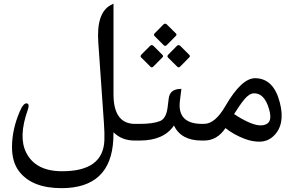

<svg xmlns="http://www.w3.org/2000/svg" viewBox="-20 -754 1585 1030"><path d="M704.6 -89.4Q704.6 -89.4 722.2 -89.4Q739.3 -89.4 739.3 -47.9V-44.9Q739.3 0 722.2 0H702.1Q633.3 0 588.9 -44.4Q588.9 -24.4 587.9 -6.8Q575.2 254.9 310.5 255.4Q150.9 255.4 82 164.6Q43.5 114.3 44.4 30.8Q45.4 -60.5 85 -153.8Q105.5 -203.1 124.5 -199.2Q140.1 -196.3 128.9 -164.6Q77.6 -20 120.6 64.9Q170.9 164.6 313 164.6Q533.7 165 540 -1.5Q541.5 -37.1 537.6 -92.8L507.3 -525.9Q496.1 -686 574.7 -727.1L588.9 -734.4V-248.5Q588.9 -89.4 704.6 -89.4Z M1072.3 0H1062Q951.7 0 913.1 -80.6Q858.4 0 729.5 0H717.3Q680.7 0 680.7 -44.9V-47.9Q680.7 -89.4 717.3 -89.4H729Q800.3 -89.4 838.4 -104.5Q871.1 -117.7 878.9 -176.3L885.3 -227.1Q891.6 -274.9 945.8 -276.9L953.1 -277.3L945.3 -214.4Q929.2 -89.4 1064.5 -89.4H1072.3Q1089.4 -89.4 1089.4 -47.9V-44.9Q1089.4 0 1072.3 0ZM875.6 -622.2 923.2 -575.1Q930.4 -567.9 923.2 -561.3L874.5 -512Q866.1 -503.7 858.4 -511.4L809.1 -560.7Q801.9 -567.9 811.3 -576.8L856.7 -622.7Q866.1 -631.6 875.6 -622.2ZM948.1 -507 995.2 -459.9Q1002.4 -452.7 995.2 -446.1L946.4 -396.8Q938.1 -388.5 930.4 -396.8L881.1 -445.5Q874.5 -452.7 883.3 -461.6L928.7 -507.6Q938.1 -517 948.1 -507ZM804.1 -507 851.2 -459.9Q858.4 -452.7 851.2 -446.1L802.5 -396.8Q794.2 -388.5 786.4 -396.8L737.1 -446.1Q730.5 -452.7 738.8 -461.6L784.7 -507.6Q794.2 -517 804.1 -507Z M1074.7 0Q1074.7 0 1067.4 0Q1030.8 0 1030.8 -44.9V-47.9Q1030.8 -89.4 1067.4 -89.4H1074.2Q1133.8 -89.4 1188.5 -184.1Q1275.4 -335 1349.1 -334.5Q1447.8 -333.5 1481 -204.6Q1511.7 -86.9 1448.7 -25.4Q1418.5 4.4 1375.5 5.9Q1336.4 7.3 1291 -9.8Q1232.9 -32.2 1189.5 -66.9Q1145 0 1074.7 0ZM1312 -99.1Q1379.4 -68.4 1413.6 -90.8Q1440.4 -108.4 1423.8 -167Q1398.9 -255.4 1341.3 -253.4Q1317.4 -252.4 1291.5 -221.7Q1266.1 -190.9 1235.8 -142.1Q1272.5 -117.2 1312 -99.1Z"/></svg>

Font: Gandom FD
Style: FD
Weight: 400
Foundry: DejaVu fonts team - Redesigned by Saber Rastikerdar - Based on Samim Font
Version: Version 0.6